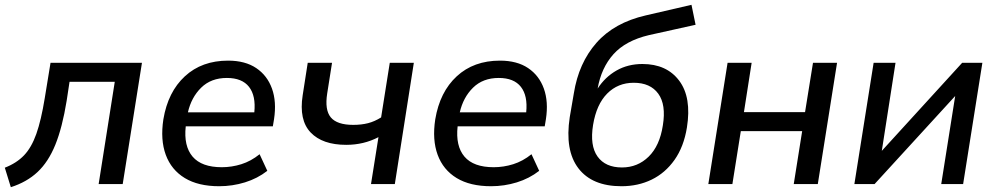

<svg xmlns="http://www.w3.org/2000/svg" viewBox="-29 -765 4139 798"><path d="M16 13 -9 -68Q40 -87 71 -119.5Q102 -152 122 -208.5Q142 -265 157 -357L181 -504H561L481 0H381L448 -425H260L248 -346Q230 -235 201 -163.5Q172 -92 127 -50Q82 -8 16 13Z M882 9Q795 9 739 -25Q683 -59 660 -121.5Q637 -184 650 -269Q669 -383 739.5 -448Q810 -513 919 -513Q990 -513 1036 -482Q1082 -451 1101.5 -396.5Q1121 -342 1110 -270L1105 -240H743Q734 -158 771.5 -114Q809 -70 893 -70Q934 -70 974 -82.5Q1014 -95 1050 -124L1082 -55Q1041 -23 989 -7Q937 9 882 9ZM914 -441Q848 -441 807 -400.5Q766 -360 752 -298H1028Q1035 -367 1006 -404Q977 -441 914 -441Z M1513 0 1544 -195Q1483 -163 1410 -163Q1311 -163 1262 -214.5Q1213 -266 1229 -369L1250 -504H1351L1331 -377Q1320 -308 1346 -277Q1372 -246 1439 -246Q1473 -246 1500.5 -253Q1528 -260 1555 -277L1591 -504H1691L1612 0Z M2012 9Q1925 9 1869 -25Q1813 -59 1790 -121.5Q1767 -184 1780 -269Q1799 -383 1869.5 -448Q1940 -513 2049 -513Q2120 -513 2166 -482Q2212 -451 2231.5 -396.5Q2251 -342 2240 -270L2235 -240H1873Q1864 -158 1901.5 -114Q1939 -70 2023 -70Q2064 -70 2104 -82.5Q2144 -95 2180 -124L2212 -55Q2171 -23 2119 -7Q2067 9 2012 9ZM2044 -441Q1978 -441 1937 -400.5Q1896 -360 1882 -298H2158Q2165 -367 2136 -404Q2107 -441 2044 -441Z M2554 9Q2432 9 2375 -65.5Q2318 -140 2339 -278L2356 -377Q2376 -503 2450 -587Q2524 -671 2655 -701L2845 -745L2862 -662L2668 -619Q2571 -596 2520.5 -539.5Q2470 -483 2455 -397Q2486 -445 2533.5 -472Q2581 -499 2641 -499Q2742 -499 2794 -429.5Q2846 -360 2826 -235Q2813 -155 2774.5 -100.5Q2736 -46 2679.5 -18.5Q2623 9 2554 9ZM2556 -69Q2621 -69 2667 -114Q2713 -159 2726 -244Q2740 -330 2707 -375.5Q2674 -421 2605 -421Q2539 -421 2494.5 -376Q2450 -331 2436 -246Q2422 -160 2454.5 -114.5Q2487 -69 2556 -69Z M2915 0 2995 -504H3095L3063 -299H3317L3350 -504H3450L3370 0H3270L3305 -220H3050L3015 0Z M3522 0 3602 -504H3693L3636 -138L3970 -504H4054L3974 0H3883L3941 -366L3606 0Z"/></svg>

Font: Mulish SemiBold
Style: Italic
Weight: 600
Italic angle: -9°
Designer: Vernon Adams
Foundry: Vernon Adams
Version: Version 3.603; ttfautohint (v1.8.3)